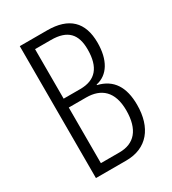

<svg xmlns="http://www.w3.org/2000/svg" viewBox="-175 -807 805 900"><g transform="rotate(-30 227.0 -357.0)"><path d="M224 -714H76V0H240C353 0 415 -78 415 -201C415 -297 378 -356 298 -375V-378C364 -392 400 -454 400 -546C400 -658 341 -714 224 -714ZM221 -398H131V-666H217C307 -666 344 -624 344 -542C344 -446 304 -398 221 -398ZM131 -350H225C305 -350 358 -307 358 -204C358 -100 312 -49 232 -49H131Z"/></g></svg>

Font: Noto Sans Arabic ExtCond Light
Style: Regular
Weight: 300
Width: 2
Designer: Monotype Design Team, Nadine Chahine, Nizar Qandah and Khaled Hosny
Foundry: Monotype Imaging Inc.
Version: Version 2.012